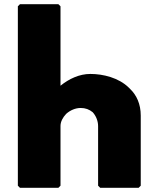

<svg xmlns="http://www.w3.org/2000/svg" viewBox="-20 -887 755 914"><path d="M364 -373C387 -373 405 -366 421 -353C436 -337 447 -312 447 -287V-3L457 7H640L650 -3V-337C650 -392 630 -434 600 -463L593 -470C545 -517 471 -535 410 -535C358 -535 309 -512 268 -479V-857L258 -867H75L65 -857V-3L75 7H258L268 -3V-287C268 -308 279 -328 295 -345C314 -362 339 -373 364 -373Z"/></svg>

Font: Hussar Woodtype
Style: Ultra
Weight: 900
Foundry: Cannot Into Space Fonts
Version: Version 1.07